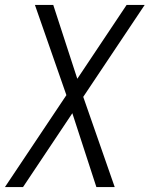

<svg xmlns="http://www.w3.org/2000/svg" viewBox="-33 -540 653 775"><path d="M-13 215 235 -156 108 -520H182L279 -222L478 -520H551L303 -149L430 215H356L259 -83L60 215Z"/></svg>

Font: Iosevka SS04 Light Extended
Style: Italic
Weight: 300
Width: 7
Italic angle: -9°
Monospace: yes
Designer: Belleve Invis
Foundry: Belleve Invis
Version: Version 19.0.0; ttfautohint (v1.8.4)